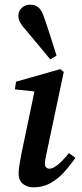

<svg xmlns="http://www.w3.org/2000/svg" viewBox="-20 -791 352 825"><path d="M60 -44Q60 -61 63.5 -82.5Q67 -104 72 -130L128 -398L44 -407L49 -440L239 -494L254 -482L181 -137Q173 -102 173 -87Q173 -77 179 -71.5Q185 -66 192 -66Q222 -66 276 -133L304 -113Q283 -82 256.5 -52.5Q230 -23 197.5 -4.5Q165 14 125 14Q97 14 78.5 -1Q60 -16 60 -44ZM223 -552 196 -536Q170 -568 144.5 -598Q119 -628 92 -661Q76 -678 67.5 -692.5Q59 -707 59 -724Q59 -744 74 -757.5Q89 -771 109 -771Q131 -771 145.5 -759Q160 -747 171 -712Q185 -672 197.5 -632.5Q210 -593 223 -552Z"/></svg>

Font: Source Serif 4 Semibold
Style: Italic
Weight: 600
Italic angle: -12°
Designer: Frank Grießhammer
Foundry: Adobe
Version: Version 4.005;hotconv 1.1.0;makeotfexe 2.6.0